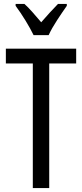

<svg xmlns="http://www.w3.org/2000/svg" viewBox="-20 -963 421 983"><path d="M232 0H148V-638H10V-714H370V-638H232ZM152 -783Q136 -816 111 -857Q86 -898 60 -933V-943H105Q124 -926 146.5 -900.5Q169 -875 191 -849Q217 -879 234.5 -898Q252 -917 277 -943H322V-933Q300 -902 272.5 -860Q245 -818 229 -783Z"/></svg>

Font: Noto Sans Khmer UI ExtraCondensed
Style: Regular
Weight: 400
Width: 2
Designer: Danh Hong and the Monotype Design Team
Foundry: Monotype Imaging Inc.
Version: Version 2.002; ttfautohint (v1.8.4.7-5d5b)